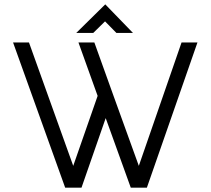

<svg xmlns="http://www.w3.org/2000/svg" viewBox="-20 -861 966 881"><path d="M316 -100 428 -421 340 -666H413L501 -421L617 -100L813 -666H886L654 0H580L465 -319L354 0H279L40 -666H113ZM462 -763 408 -710H330L463 -841L590 -710H514Z"/></svg>

Font: Sulphur Point
Style: Regular
Weight: 400
Designer: Noponies / Dale Sattler
Foundry: Noponies
Version: Version 1.000; ttfautohint (v1.8)